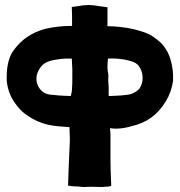

<svg xmlns="http://www.w3.org/2000/svg" viewBox="-20 -746 721 770"><path d="M388 4C399 4 405 2 417 2L426 -1V-4C424 -48 423 -83 423 -109V-206C423 -214 422 -223 421 -232C429 -231 437 -230 444 -230C466 -230 488 -234 508 -240C537 -247 562 -257 586 -274C609 -291 629 -313 644 -338C660 -364 670 -392 674 -422V-446C672 -483 664 -515 650 -541C635 -568 617 -583 594 -599C571 -615 545 -621 516 -629C487 -636 442 -641 411 -641V-717L380 -721C364 -724 345 -726 338 -726C329 -726 312 -725 297 -722C288 -721 279 -719 268 -718V-715C268 -704 269 -694 269 -683V-642C238 -643 195 -638 164 -631C135 -623 80 -606 36 -546C17 -522 8 -485 7 -446V-422C10 -391 20 -363 35 -340C52 -314 71 -294 94 -280C116 -265 142 -253 172 -246C201 -239 228 -239 259 -236C258 -223 261 -197 260 -178L257 -111C256 -84 254 -48 253 -4V-1H259C270 2 278 1 295 2C302 3 309 4 316 4C326 4 336 3 345 3C362 3 373 4 388 4ZM416 -361C415 -373 416 -383 416 -392C416 -403 414 -413 414 -424C414 -439 416 -441 413 -456C412 -461 411 -469 411 -477C411 -489 412 -503 413 -511C457 -514 505 -504 524 -493C544 -480 552 -454 552 -433C552 -418 548 -404 539 -390C523 -374 504 -366 482 -365C459 -362 439 -362 419 -361ZM261 -361C241 -362 221 -362 198 -365C175 -366 157 -369 141 -388C131 -400 126 -416 126 -431C126 -453 140 -479 159 -492C178 -504 204 -507 227 -510C236 -511 246 -511 256 -511C260 -511 264 -511 268 -511C268 -499 270 -481 270 -469V-431C270 -419 270 -406 269 -394C269 -383 267 -372 264 -361Z"/></svg>

Font: HEYCLAY
Style: Regular
Weight: 400
Designer: Marcelo Magalhaes
Foundry: Marcelo Magalhães
Version: Version 1.300;hotconv 1.0.109;makeotfexe 2.5.65596